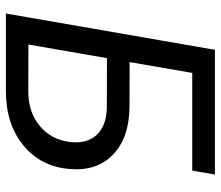

<svg xmlns="http://www.w3.org/2000/svg" viewBox="-69 -682 751 653"><g transform="rotate(90 306.5 -355.5)"><path d="M25.9 0ZM560.1 -633.8H228L118.2 0H25.9L149.4 -710.9H573.7ZM190.9 -420.9 342.3 -420.4Q447.8 -419.9 505.4 -364.7Q563 -309.6 554.7 -216.3Q546.9 -119.1 474.6 -59.6Q402.3 0 288.6 0H26.4L149.4 -710.9H241.2ZM177.7 -343.8 130.9 -76.7 292 -76.2Q360.8 -76.2 407.7 -114.7Q454.6 -153.3 462.9 -217.3Q469.7 -274.9 439.5 -308.1Q409.2 -341.3 348.6 -343.3Z"/></g></svg>

Font: Roboto
Style: Italic
Weight: 400
Italic angle: -12°
Designer: Google
Version: Version 2.134; 2016; ttfautohint (v1.6)